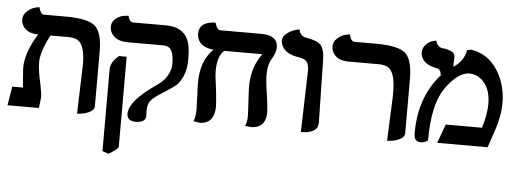

<svg xmlns="http://www.w3.org/2000/svg" viewBox="-51 -710 2885 1073"><g transform="rotate(5 1391.5 -174.0)"><path d="M392.1 13.2 399.9 -235.8Q400.9 -245.6 400.9 -262.2Q400.9 -374 357.9 -398.4Q338.9 -408.7 311 -409.2H206.1Q156.7 -316.4 155.8 -256.8Q155.8 -208.5 172.9 -137.2Q184.6 -77.6 184.1 -61Q183.1 -51.8 180.7 -30.3Q178.2 -8.8 176.8 0H1L18.1 -106H78.1Q77.1 -114.3 75.2 -143.1Q74.2 -155.8 72.3 -181.2Q70.3 -209.5 69.8 -213.9Q69.8 -297.9 129.9 -397Q133.8 -402.8 137.2 -409.2Q72.3 -409.2 48.8 -453.1Q41 -468.8 41 -484.9Q41 -512.7 63.5 -532.2Q85.9 -551.8 108.4 -557.1L130.9 -562Q140.1 -522.9 159.2 -522H284.2Q409.2 -522 449.2 -484.4Q487.8 -446.8 487.8 -344.2V-37.1Q487.8 -17.1 463.9 -4.6Q439.9 7.8 416 10.7Z M586.4 221.2 551.8 209V-252Q552.7 -290.5 597.7 -328.1H640.6V178.2Q638.7 189.5 586.4 221.2ZM777.8 -42Q777.8 -42 777.8 -29.8Q778.8 -22 778.8 -6.8Q776.9 29.3 723.6 29.8Q672.9 29.8 672.9 -12.2Q674.3 -84.5 822.8 -186Q867.2 -214.4 887.7 -260.3Q898.4 -285.2 898.4 -310.1Q898.4 -383.8 869.6 -401.4Q856.4 -408.7 838.9 -409.2H638.7Q572.8 -409.2 546.9 -452.6Q537.6 -469.2 537.6 -486.8Q537.6 -516.6 561 -534.2Q584.5 -551.8 607.4 -554.7L630.9 -557.1Q639.2 -522.9 658.7 -522H842.8Q964.4 -522 981 -409.2Q984.4 -384.8 984.9 -344.2Q984.9 -286.1 967.3 -248Q949.7 -210 930.7 -194.1Q911.6 -178.2 863.3 -147.5L862.8 -147Q805.7 -112.8 790.5 -89.8Q778.3 -68.8 777.8 -42Z M1428.2 -298.8Q1428.2 -256.3 1438 -196.8Q1449.7 -114.7 1450.2 -87.9Q1450.2 -3.9 1377.9 2.4Q1372.1 2.9 1367.2 2.9L1333 -1Q1343.8 -19.5 1344.2 -53.2Q1344.2 -75.2 1340.3 -138.2Q1336.4 -202.1 1336.4 -224.1Q1336.9 -331.5 1395 -408.2H1181.2Q1143.6 -376.5 1143.1 -293.9Q1143.1 -262.7 1153.3 -195.8Q1162.1 -116.7 1162.1 -96.2Q1162.1 -4.4 1090.3 3.4Q1084.5 3.9 1079.1 3.9L1043.5 -2Q1055.2 -22.5 1055.2 -69.8Q1055.2 -85.9 1053.2 -119.1V-142.1Q1050.3 -181.6 1050.3 -216.8Q1050.3 -320.3 1097.2 -382.8Q1107.9 -396.5 1120.1 -409.2Q1036.6 -418.5 1027.8 -480Q1026.9 -486.3 1027.3 -492.2Q1027.3 -550.8 1098.6 -560.1Q1098.6 -560.1 1119.1 -561Q1130.4 -522.5 1146 -521H1383.3Q1471.2 -519.5 1472.2 -453.1Q1471.2 -421.4 1448.2 -384.8Q1428.2 -353.5 1428.2 -298.8Z M1647 5.9 1656.7 -335.9Q1657.7 -387.7 1628.4 -400.9Q1617.2 -405.8 1597.7 -409.2Q1524.4 -419.9 1502.9 -465.8Q1497.1 -479.5 1496.6 -493.2Q1496.6 -517.1 1520.3 -535.2Q1543.9 -553.2 1566.9 -559.1L1589.8 -564.9Q1594.7 -529.3 1630.4 -521.5Q1632.3 -521 1633.8 -521Q1693.8 -510.7 1712.4 -490.7Q1735.4 -464.8 1735.8 -405.8Q1736.8 -346.7 1739.3 -228Q1741.7 -111.8 1742.7 -54.9Q1743.7 2 1658.2 5.9Q1652.8 5.9 1647 5.9Z M2131.3 13.2 2141.6 -235.8Q2141.6 -235.8 2141.6 -262.2Q2141.6 -374 2098.6 -398.4Q2079.6 -408.7 2051.3 -409.2H1878.4Q1812.5 -409.2 1789.1 -453.6Q1781.7 -468.8 1781.2 -484.9Q1781.2 -512.7 1803.7 -532.2Q1826.2 -551.8 1849.1 -557.1L1871.6 -562Q1882.3 -522.9 1899.4 -522H2024.4Q2148.4 -522 2189 -485.4Q2228 -448.2 2228.5 -344.2V-37.1Q2228.5 -17.1 2204.3 -4.6Q2180.2 7.8 2155.8 10.7Z M2532.2 -530.8 2556.2 -535.2Q2668.5 -516.6 2722.7 -403.3Q2755.4 -334.5 2755.4 -252.9Q2755.4 -177.2 2723.1 -85Q2718.8 -71.3 2708.5 -42.5Q2698.2 -13.2 2694.3 0H2411.1L2450.2 -106H2653.3Q2677.2 -180.7 2677.2 -242.2Q2677.2 -331.1 2625 -376.5Q2595.2 -401.4 2559.1 -401.9Q2505.9 -401.9 2448.2 -335.4Q2433.6 -318.4 2421.4 -299.8Q2359.4 -208 2359.4 -13.2Q2359.4 -4.9 2337.9 2Q2328.6 4.9 2320.3 4.9Q2287.1 4.9 2282.2 -25.9Q2281.2 -34.7 2281.2 -45.9Q2281.2 -239.3 2392.1 -370.6Q2397.9 -377.4 2403.3 -382.8L2397 -379.9Q2397 -405.8 2378.9 -413.1Q2371.6 -416 2360.4 -418Q2292.5 -433.6 2282.7 -481.9Q2281.7 -488.8 2281.2 -495.1Q2281.2 -522.9 2300.3 -541.5Q2319.3 -560.1 2337.9 -564.5L2356 -568.8Q2366.2 -534.7 2392.1 -529.8Q2456.1 -523.9 2464.4 -495.6Q2465.8 -489.3 2466.3 -482.9Q2465.8 -469.7 2464.4 -463.9L2465.3 -464.8Q2463.4 -456.5 2463.4 -452.1Q2463.4 -442.9 2465.3 -431.2Q2524.9 -473.6 2532.2 -530.8Z"/></g></svg>

Font: Linux Libertine O
Style: Semibold
Weight: 700
Designer: Philipp H. Poll
Foundry: Philipp H. Poll
Version: Version 5.0.0